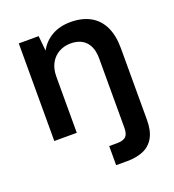

<svg xmlns="http://www.w3.org/2000/svg" viewBox="-136 -638 871 963"><g transform="rotate(-20 299.0 -156.5)"><path d="M69 0V-521H175L183 -441Q206 -484 248.5 -508.5Q291 -533 349 -533Q409 -533 452.5 -509.5Q496 -486 519 -439Q542 -392 542 -323V59Q542 117 522 152.5Q502 188 465.5 204Q429 220 378 220H319V118H360Q394 118 408 104.5Q422 91 422 58V-312Q422 -370 393.5 -401Q365 -432 312 -432Q278 -432 250 -416.5Q222 -401 205.5 -371.5Q189 -342 189 -299V0Z"/></g></svg>

Font: DM Sans 10pt SemiBold
Style: Regular
Weight: 600
Version: Version 4.004;gftools[0.9.30]